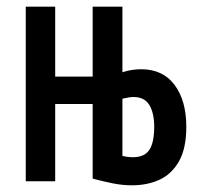

<svg xmlns="http://www.w3.org/2000/svg" viewBox="-20 -542 600 574"><path d="M374 12Q346 12 316.5 6Q287 0 257 -8V-231H145V0H57V-522H145V-313H257V-522H346V-326Q361 -331 375 -333Q389 -335 402 -335Q467 -335 502 -288Q537 -241 537 -163Q537 -99 515.5 -60.5Q494 -22 457.5 -5Q421 12 374 12ZM377 -72Q412 -72 426.5 -94Q441 -116 441 -163Q441 -204 426.5 -228Q412 -252 379 -252Q372 -252 363.5 -250.5Q355 -249 346 -247V-76Q354 -74 362 -73Q370 -72 377 -72Z"/></svg>

Font: Ubuntu Sans Mono Medium
Style: Regular
Weight: 500
Monospace: yes
Designer: Dalton Maag Ltd
Foundry: Dalton Maag Ltd
Version: Version 1.006